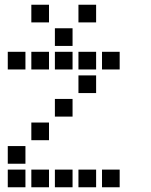

<svg xmlns="http://www.w3.org/2000/svg" viewBox="-20 -808 640 815"><path d="M114 -788Q113 -788 113 -788Q113 -788 113 -787V-714Q113 -713 113 -713Q113 -713 114 -713H187Q188 -713 188 -713Q188 -713 188 -714V-787Q188 -788 188 -788Q188 -788 187 -788ZM314 -788Q313 -788 313 -788Q313 -788 313 -787V-714Q313 -713 313 -713Q313 -713 314 -713H387Q388 -713 388 -713Q388 -713 388 -714V-787Q388 -788 388 -788Q388 -788 387 -788ZM214 -688Q213 -688 213 -688Q213 -688 213 -687V-614Q213 -613 213 -613Q213 -613 214 -613H287Q288 -613 288 -613Q288 -613 288 -614V-687Q288 -688 288 -688Q288 -688 287 -688ZM14 -588Q13 -588 13 -588Q13 -588 13 -587V-514Q13 -513 13 -513Q13 -513 14 -513H87Q88 -513 88 -513Q88 -513 88 -514V-587Q88 -588 88 -588Q88 -588 87 -588ZM114 -588Q113 -588 113 -588Q113 -588 113 -587V-514Q113 -513 113 -513Q113 -513 114 -513H187Q188 -513 188 -513Q188 -513 188 -514V-587Q188 -588 188 -588Q188 -588 187 -588ZM214 -588Q213 -588 213 -588Q213 -588 213 -587V-514Q213 -513 213 -513Q213 -513 214 -513H287Q288 -513 288 -513Q288 -513 288 -514V-587Q288 -588 288 -588Q288 -588 287 -588ZM314 -588Q313 -588 313 -588Q313 -588 313 -587V-514Q313 -513 313 -513Q313 -513 314 -513H387Q388 -513 388 -513Q388 -513 388 -514V-587Q388 -588 388 -588Q388 -588 387 -588ZM414 -588Q413 -588 413 -588Q413 -588 413 -587V-514Q413 -513 413 -513Q413 -513 414 -513H487Q488 -513 488 -513Q488 -513 488 -514V-587Q488 -588 488 -588Q488 -588 487 -588ZM314 -488Q313 -488 313 -488Q313 -488 313 -487V-414Q313 -413 313 -413Q313 -413 314 -413H387Q388 -413 388 -413Q388 -413 388 -414V-487Q388 -488 388 -488Q388 -488 387 -488ZM214 -388Q213 -388 213 -388Q213 -388 213 -387V-314Q213 -313 213 -313Q213 -313 214 -313H287Q288 -313 288 -313Q288 -313 288 -314V-387Q288 -388 288 -388Q288 -388 287 -388ZM114 -288Q113 -288 113 -288Q113 -288 113 -287V-214Q113 -213 113 -213Q113 -213 114 -213H187Q188 -213 188 -213Q188 -213 188 -214V-287Q188 -288 188 -288Q188 -288 187 -288ZM14 -188Q13 -188 13 -188Q13 -188 13 -187V-114Q13 -113 13 -113Q13 -113 14 -113H87Q88 -113 88 -113Q88 -113 88 -114V-187Q88 -188 88 -188Q88 -188 87 -188ZM14 -88Q13 -88 13 -88Q13 -88 13 -87V-14Q13 -13 13 -13Q13 -13 14 -13H87Q88 -13 88 -13Q88 -13 88 -14V-87Q88 -88 88 -88Q88 -88 87 -88ZM114 -88Q113 -88 113 -88Q113 -88 113 -87V-14Q113 -13 113 -13Q113 -13 114 -13H187Q188 -13 188 -13Q188 -13 188 -14V-87Q188 -88 188 -88Q188 -88 187 -88ZM214 -88Q213 -88 213 -88Q213 -88 213 -87V-14Q213 -13 213 -13Q213 -13 214 -13H287Q288 -13 288 -13Q288 -13 288 -14V-87Q288 -88 288 -88Q288 -88 287 -88ZM314 -88Q313 -88 313 -88Q313 -88 313 -87V-14Q313 -13 313 -13Q313 -13 314 -13H387Q388 -13 388 -13Q388 -13 388 -14V-87Q388 -88 388 -88Q388 -88 387 -88ZM414 -88Q413 -88 413 -88Q413 -88 413 -87V-14Q413 -13 413 -13Q413 -13 414 -13H487Q488 -13 488 -13Q488 -13 488 -14V-87Q488 -88 488 -88Q488 -88 487 -88Z"/></svg>

Font: Doto
Style: Bold
Weight: 700
Monospace: yes
Version: Version 1.000